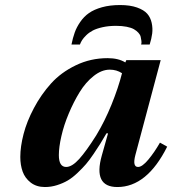

<svg xmlns="http://www.w3.org/2000/svg" viewBox="-20 -734 687 766"><path d="M577.1 -556.2H543Q545.4 -562.5 544.2 -570.6Q543 -578.6 541.3 -586.9Q539.6 -595.2 532.2 -603.3Q524.9 -611.3 514.4 -617.4Q503.9 -623.5 485.4 -627.2Q466.8 -630.9 442.9 -630.9Q413.6 -630.9 389.4 -625.5Q365.2 -620.1 350.3 -612.3Q335.4 -604.5 324.2 -593.5Q313 -582.5 307.6 -574Q302.2 -565.4 298.8 -556.2H265.1Q270.5 -583 278.1 -604.2Q285.6 -625.5 300.3 -646.7Q314.9 -668 335.2 -682.1Q355.5 -696.3 387 -705.1Q418.5 -713.9 459 -713.9Q499 -713.9 526.6 -704.1Q554.2 -694.3 567.4 -679.2Q580.6 -664.1 585.2 -642.6Q589.8 -621.1 587.2 -600.3Q584.5 -579.6 577.1 -556.2ZM214.8 -115.2Q214.8 -67.9 244.1 -67.9Q267.1 -67.9 295.7 -99.4Q324.2 -130.9 363.8 -193.8Q397.9 -250 425 -316.9Q452.1 -383.8 466.8 -441.9Q445.3 -456.1 418 -456.1Q385.7 -456.1 353.8 -430.9Q321.8 -405.8 297.6 -366.2Q273.4 -326.7 254.2 -280.8Q234.9 -234.9 224.9 -190.9Q214.8 -147 214.8 -115.2ZM61 -107.9Q61 -148.9 74 -199.2Q86.9 -249.5 115.5 -303.2Q144 -356.9 183.6 -400.9Q223.1 -444.8 282.2 -473.4Q341.3 -502 409.2 -502Q452.6 -502 480 -484.9L483.9 -494.1H621.1L520 -115.2Q507.8 -67.9 530.8 -67.9Q547.4 -67.9 571.8 -97.2Q596.2 -126.5 618.2 -165L647 -148.9Q566.4 12.2 448.2 12.2Q350.6 12.2 386.2 -113.8L411.1 -202.1H404.8Q389.6 -176.3 380.4 -161.1Q371.1 -146 353.8 -120.4Q336.4 -94.7 323 -79.1Q309.6 -63.5 289.3 -44.2Q269 -24.9 250.2 -13.9Q231.4 -2.9 207.8 4.6Q184.1 12.2 159.2 12.2Q125.5 12.2 102.5 -5.6Q79.6 -23.4 70.3 -49.6Q61 -75.7 61 -107.9Z"/></svg>

Font: Linguistics Pro
Style: Bold Italic
Weight: 700
Italic angle: -12°
Designer: Stefan Peev, Context Ltd
Foundry: Stefan Peev, Context Ltd
Version: Version 001.000